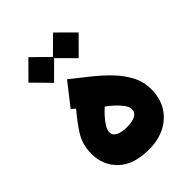

<svg xmlns="http://www.w3.org/2000/svg" viewBox="-209 -818 914 914"><g transform="rotate(-45 248.0 -360.5)"><path d="M138.7 -385.3 119.1 -402.3 207 -514.6Q250 -481 293.9 -446Q337.9 -411.1 375 -372.8Q412.1 -334.5 434.8 -291.3Q457.5 -248 457.5 -198.7Q457.5 -137.2 430.4 -93.3Q403.3 -49.3 356 -25.6Q308.6 -2 248 -2Q144 -2 91.1 -53Q38.1 -104 38.1 -180.7Q38.1 -243.2 67.9 -290.3Q97.7 -337.4 138.7 -385.3ZM325.2 -197.3Q325.2 -211.4 311.8 -229.7Q298.3 -248 279.1 -265.9Q259.8 -283.7 242.2 -295.9Q227.5 -283.2 210.9 -264.9Q194.3 -246.6 182.6 -227.8Q170.9 -209 170.9 -194.3Q170.9 -172.9 192.1 -162.1Q213.4 -151.4 247.6 -151.4Q284.7 -151.4 304.9 -162.4Q325.2 -173.3 325.2 -197.3ZM151.4 -719.2 234.9 -637.2 317.4 -719.2 403.8 -633.3 317.4 -546.4 234.9 -629.4 151.4 -546.4 65.9 -633.3Z"/></g></svg>

Font: Vazirmatn UI FD Black
Style: Regular
Weight: 900
Designer: Saber Rastikerdar
Foundry: Saber Rastikerdar
Version: Version 33.003